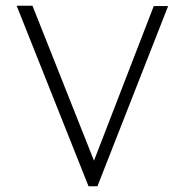

<svg xmlns="http://www.w3.org/2000/svg" viewBox="-20 -644 640 668"><path d="M288 4 38 -624H93L307 -85L515 -623H565L319 4Z"/></svg>

Font: Inconsolata Expanded Light
Style: Regular
Weight: 300
Width: 7
Monospace: yes
Designer: Raph Levien, Cyreal, Brenton Simpson
Foundry: Raph Levien, Cyreal, Google
Version: Version 3.001; ttfautohint (v1.8.2.53-6de2)